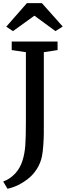

<svg xmlns="http://www.w3.org/2000/svg" viewBox="-22 -1003 421 1202"><path d="M24.9 178.7 -2 133.3Q39.6 118.7 72.3 84Q105 49.3 120.1 -1.5Q132.3 -42 136.2 -89.8Q140.1 -137.7 140.1 -242.7V-676.3L51.3 -689.5V-743.2H338.4V-689.5L252.4 -676.3V-275.4Q252.4 -268.6 252.4 -255.9Q252.4 -196.3 252.2 -165.3Q252 -134.3 249 -93Q246.1 -51.8 240.7 -24.4Q231.9 18.1 209.2 54Q186.5 89.8 155.8 114.5Q125 139.2 92 155.3Q59.1 171.4 24.9 178.7ZM59.1 -808.1 17.1 -835.9 146.5 -983.4H240.2L370.6 -836.9L325.2 -808.1L193.4 -904.8Z"/></svg>

Font: HaufeMerriweather
Style: Regular
Weight: 400
Designer: Eben Sorkin ( eben@eyebytes.com )
Foundry: Eben Sorkin
Version: Version 1.56